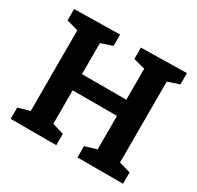

<svg xmlns="http://www.w3.org/2000/svg" viewBox="-151 -881 1088 1058"><g transform="rotate(30 393.5 -352.0)"><path d="M751 -704V-632L678 -608V-93L751 -72V0H461V-72L535 -94V-307H253V-94L326 -72V0H36V-72L110 -93V-606L36 -627V-699L326 -704V-632L253 -607V-410H535V-607L461 -627V-699Z"/></g></svg>

Font: Bitter Pro
Style: Bold
Weight: 700
Designer: Sol Matas, and Bitter project Authors
Foundry: Sol Matas
Version: Version 1.010